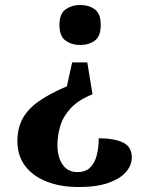

<svg xmlns="http://www.w3.org/2000/svg" viewBox="-20 -560 590 772"><path d="M331 -309 352 -181Q295 -158 264.5 -125Q234 -92 222.5 -54Q211 -16 211 24Q211 71 231.5 101.5Q252 132 292 132Q322 132 340.5 115.5Q359 99 368 68Q377 37 377 -4Q439 -4 474.5 13Q510 30 510 73Q510 104 487 131Q464 158 417 175Q370 192 296 192Q223 192 167.5 170Q112 148 81 107Q50 66 50 8Q50 -46 72 -85Q94 -124 138.5 -154.5Q183 -185 249 -213L270 -309ZM302 -540Q337 -540 361 -522.5Q385 -505 385 -460Q385 -414 361 -396.5Q337 -379 302 -379Q269 -379 244 -396.5Q219 -414 219 -460Q219 -505 244 -522.5Q269 -540 302 -540Z"/></svg>

Font: Noto Serif Gujarati
Style: Regular
Weight: 400
Designer: Universal Thirst, Indian Type Foundry and the Monotype Design Team
Foundry: Monotype Imaging Inc.
Version: Version 2.102